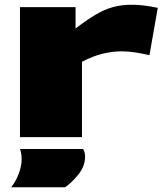

<svg xmlns="http://www.w3.org/2000/svg" viewBox="-20 -577 693 808"><path d="M298 -547V-457Q346 -494 383.5 -516Q421 -538 456.5 -547.5Q492 -557 535 -557Q561 -557 588.5 -553.5Q616 -550 644 -544L609 -345Q577 -352 548.5 -356.5Q520 -361 491 -361Q455 -361 414 -351.5Q373 -342 325 -317V0H64V-547ZM27 211Q47 186 59 153.5Q71 121 71 94Q71 79 69 68.5Q67 58 64 50H330Q338 65 338 82Q338 122 310.5 156.5Q283 191 254 211Z"/></svg>

Font: Georama Extra Expanded ExtraBold
Style: Regular
Weight: 800
Width: 8
Designer: Jean-Baptiste Levee
Foundry: Production Type
Version: Version 1.000